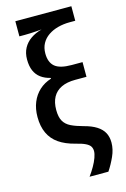

<svg xmlns="http://www.w3.org/2000/svg" viewBox="-140 -824 709 1078"><g transform="rotate(-15 214.0 -284.5)"><path d="M44.9 -207.5Q44.9 -254.9 60.3 -292.7Q75.7 -330.6 104.5 -357.2Q133.3 -383.8 173.8 -396.5V-400.9Q141.1 -408.7 118.2 -425.5Q95.2 -442.4 83.5 -469.5Q71.8 -496.6 71.8 -535.2Q71.8 -572.8 87.2 -601.1Q102.5 -629.4 130.1 -648.4Q157.7 -667.5 194.3 -677.2Q178.2 -675.8 160.6 -674.6Q143.1 -673.3 126.2 -672.6Q109.4 -671.9 95.7 -671.9H64V-759.8H389.6V-675.3H357.4Q320.8 -675.3 288.6 -666.7Q256.3 -658.2 231.7 -641.1Q207 -624 193.4 -599.1Q179.7 -574.2 179.7 -541Q179.7 -489.7 208.5 -465.1Q237.3 -440.4 306.2 -440.4H369.1V-355H303.7Q255.4 -355 222.7 -339.4Q189.9 -323.7 173.3 -293.5Q156.7 -263.2 156.7 -218.8Q156.7 -177.7 170.2 -154.1Q183.6 -130.4 211.4 -116.7Q239.3 -103 281.2 -91.8Q326.7 -80.1 355 -62Q383.3 -43.9 396.2 -19.5Q409.2 4.9 409.2 37.6Q409.2 76.7 391.1 116.9Q373 157.2 350.1 191.4H240.7Q257.8 168 272 143.3Q286.1 118.7 294.2 96.2Q302.2 73.7 302.2 58.6Q302.2 43.5 295.2 31.7Q288.1 20 268.6 10.3Q249 0.5 212.4 -8.3Q156.2 -22.5 119.1 -48.1Q82 -73.7 63.5 -113.5Q44.9 -153.3 44.9 -207.5Z"/></g></svg>

Font: Open Sans SemiCondensed SemiBold
Style: Regular
Weight: 600
Width: 4
Designer: Monotype Design Team
Foundry: Monotype Imaging Inc.
Version: Version 3.000